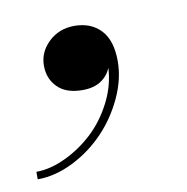

<svg xmlns="http://www.w3.org/2000/svg" viewBox="-81 -151 340 350"><g transform="rotate(-10 89.0 24.0)"><path d="M10 -45.9Q10 -71 29.4 -89.5Q48.8 -107.9 76.9 -107.9Q107.7 -107.9 125.9 -88.6Q144 -69.3 144 -31Q144 2 128.3 36Q112.5 70.1 87.4 96.3Q62.3 122.6 29.1 139.3Q-4.2 156 -37.1 156V142.1Q-11.5 142.1 16.7 128.9Q44.9 115.7 68.4 94Q91.8 72.3 107.7 41.4Q123.5 10.5 125 -22Q119.4 -7.6 106.1 1.2Q92.8 10 72 10Q41.5 10 25.8 -5.9Q10 -21.7 10 -45.9Z"/></g></svg>

Font: Bodoni* 16
Style: Italic
Weight: 400
Italic angle: -13°
Version: Version 2.000